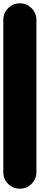

<svg xmlns="http://www.w3.org/2000/svg" viewBox="-20 -1140 240 1160"><path d="M0 -100H200V-1020H0ZM100 -200Q58 -200 29 -170.5Q0 -141 0 -100Q0 -58 29 -29Q58 0 100 0Q141 0 170.5 -29Q200 -58 200 -100Q200 -141 170.5 -170.5Q141 -200 100 -200ZM100 -1120Q58 -1120 29 -1090.5Q0 -1061 0 -1020Q0 -978 29 -949Q58 -920 100 -920Q141 -920 170.5 -949Q200 -978 200 -1020Q200 -1061 170.5 -1090.5Q141 -1120 100 -1120Z"/></svg>

Font: Wavefont Black
Style: Regular
Weight: 900
Version: Version 3.004;gftools[0.9.33]